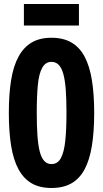

<svg xmlns="http://www.w3.org/2000/svg" viewBox="-20 -927 513 956"><path d="M236 9Q178 9 138 -14Q98 -37 72.5 -83.5Q47 -130 35.5 -200.5Q24 -271 24 -365Q24 -459 35.5 -529Q47 -599 72.5 -645.5Q98 -692 138 -715.5Q178 -739 236 -739Q295 -739 335.5 -715.5Q376 -692 401 -645.5Q426 -599 437.5 -528.5Q449 -458 449 -365Q449 -271 437.5 -200.5Q426 -130 401 -83.5Q376 -37 335.5 -14Q295 9 236 9ZM236 -110Q267 -110 283 -139.5Q299 -169 305 -226Q311 -283 311 -365Q311 -431 307.5 -479Q304 -527 295.5 -558Q287 -589 272.5 -604Q258 -619 236 -619Q207 -619 190.5 -590Q174 -561 168.5 -504.5Q163 -448 163 -365Q163 -299 166.5 -251Q170 -203 178 -172Q186 -141 200.5 -125.5Q215 -110 236 -110ZM99 -800V-907H373V-800Z"/></svg>

Font: Mona Sans Condensed
Style: Bold
Weight: 700
Width: 3
Designer: Deni Anggara
Foundry: GitHub
Version: Version 2.000